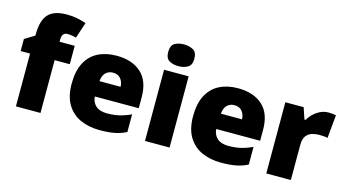

<svg xmlns="http://www.w3.org/2000/svg" viewBox="-85 -1103 2613 1441"><g transform="rotate(15 1222.0 -383.0)"><path d="M403.8 -410.2H286.1V0H95.2V-410.2H22V-503.9L99.1 -550.8V-560.1Q99.1 -667.5 142.8 -716.3Q186.5 -765.1 287.1 -765.1Q330.1 -765.1 365 -758.3Q399.9 -751.5 438 -738.8L397 -615.2Q382.8 -619.1 365.5 -622.1Q348.1 -625 328.1 -625Q286.1 -625 286.1 -567.9V-553.2H403.8Z M728 -563Q849.1 -563 919.2 -500Q989.3 -437 989.3 -310.1V-225.1H647.9Q650.4 -181.6 680.4 -153.8Q710.4 -126 769 -126Q820.8 -126 864 -136.2Q907.2 -146.5 953.1 -168V-30.8Q913.1 -9.8 865.7 0Q818.4 9.8 746.1 9.8Q662.6 9.8 596.7 -20Q530.8 -49.8 492.9 -112.3Q455.1 -174.8 455.1 -272.9Q455.1 -372.6 489.3 -436.8Q523.4 -501 585 -532Q646.5 -563 728 -563ZM734.9 -433.1Q701.2 -433.1 678.5 -411.9Q655.8 -390.6 651.9 -345.2H815.9Q815.4 -381.8 794.7 -407.5Q773.9 -433.1 734.9 -433.1Z M1194.3 -775.9Q1235.4 -775.9 1265.9 -758.8Q1296.4 -741.7 1296.4 -690.9Q1296.4 -641.6 1265.9 -624.3Q1235.4 -606.9 1194.3 -606.9Q1152.3 -606.9 1122.8 -624.3Q1093.3 -641.6 1093.3 -690.9Q1093.3 -741.7 1122.8 -758.8Q1152.3 -775.9 1194.3 -775.9ZM1289.1 -553.2V0H1098.1V-553.2Z M1671.4 -563Q1792.5 -563 1862.5 -500Q1932.6 -437 1932.6 -310.1V-225.1H1591.3Q1593.8 -181.6 1623.8 -153.8Q1653.8 -126 1712.4 -126Q1764.2 -126 1807.4 -136.2Q1850.6 -146.5 1896.5 -168V-30.8Q1856.4 -9.8 1809.1 0Q1761.7 9.8 1689.5 9.8Q1606 9.8 1540 -20Q1474.1 -49.8 1436.3 -112.3Q1398.4 -174.8 1398.4 -272.9Q1398.4 -372.6 1432.6 -436.8Q1466.8 -501 1528.3 -532Q1589.8 -563 1671.4 -563ZM1678.2 -433.1Q1644.5 -433.1 1621.8 -411.9Q1599.1 -390.6 1595.2 -345.2H1759.3Q1758.8 -381.8 1738 -407.5Q1717.3 -433.1 1678.2 -433.1Z M2374.5 -563Q2390.1 -563 2407.2 -560.8Q2424.3 -558.6 2432.6 -557.1L2415.5 -377Q2406.2 -379.4 2391.6 -381.1Q2377 -382.8 2350.6 -382.8Q2326.7 -382.8 2298.8 -376Q2271 -369.1 2251.2 -345.7Q2231.4 -322.3 2231.4 -272V0H2040.5V-553.2H2182.6L2212.4 -464.8H2221.7Q2244.1 -505.4 2285.6 -534.2Q2327.1 -563 2374.5 -563Z"/></g></svg>

Font: Open Sans ExtraBold
Style: Regular
Weight: 800
Designer: Monotype Design Team
Foundry: Monotype Imaging Inc.
Version: Version 3.003; ttfautohint (v1.8.4)